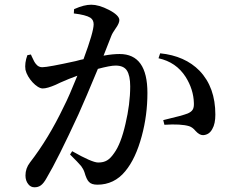

<svg xmlns="http://www.w3.org/2000/svg" viewBox="-20 -780 969 814"><path d="M126 14C147 14 161 5 178 -26C209 -78 254 -168 313 -296C332 -339 360 -403 395 -488C429 -497 454 -502 470 -502C493 -502 509 -495 518 -481C527 -467 532 -445 532 -414C532 -363 525 -310 512 -255C499 -198 483 -157 464 -131C444 -102 427 -91 396 -91C379 -91 342 -107 286 -139L277 -125C300 -102 316 -86 324 -76C330 -68 335 -59 338 -50C344 -29 350 -16 357 -9C364 -1 376 3 393 3C440 3 480 -16 511 -54C541 -90 564 -140 581 -203C597 -262 605 -323 605 -386C605 -496 566 -551 487 -551C468 -551 446 -549 419 -544L452 -628C455 -636 461 -646 470 -659C481 -674 486 -686 486 -695C486 -708 471 -723 442 -738C413 -753 388 -760 367 -760C346 -760 323 -754 296 -742L294 -741L293 -723C327 -719 350 -713 363 -705C372 -699 377 -690 377 -677C377 -656 363 -607 334 -529C327 -528 316 -525 301 -521C224 -504 176 -495 159 -495C149 -495 140 -499 133 -508C128 -513 122 -524 115 -540C113 -544 112 -547 111 -549L96 -546C88 -524 85 -503 88 -484C96 -448 136 -405 161 -405C174 -405 192 -410 217 -421C225 -425 231 -428 236 -430C261 -441 285 -451 308 -459C285 -402 266 -358 250 -327C207 -237 159 -158 107 -91C94 -74 88 -56 88 -36C88 -21 92 -9 100 1C107 10 116 14 126 14ZM841 -207C858 -208 871 -216 880 -233C889 -248 893 -269 893 -294C893 -371 871 -433 826 -480C785 -522 729 -547 659 -554L652 -533C702 -522 740 -496 767 -454C789 -419 801 -382 802 -343C803 -318 796 -308 776 -299C761 -293 728 -284 677 -272C675 -271 673 -271 672 -271L677 -251C724 -254 759 -252 782 -245C791 -242 800 -236 809 -225C820 -213 830 -207 841 -207Z"/></svg>

Font: AllPunType SemiBold
Style: Regular
Weight: 600
Version: 1.0